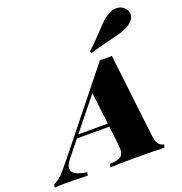

<svg xmlns="http://www.w3.org/2000/svg" viewBox="-247 -1001 1072 1132"><g transform="rotate(-20 289.0 -435.0)"><path d="M597 -20 592 0Q534 -3 423 -3Q307 -3 253 0L258 -20Q305 -22 325 -35Q345 -48 345 -84Q345 -97 344 -104L329 -228H126L48 -131Q22 -99 22 -75Q22 -33 115 -20L111 0Q22 -3 -31 -3Q-65 -3 -96 0L-92 -20Q-64 -32 -41.5 -55Q-19 -78 30 -139L411 -615Q424 -614 449 -614Q474 -614 486 -615L548 -84Q552 -51 566 -36Q580 -21 597 -20ZM327 -248 303 -448 142 -248ZM468 -778Q497 -810 516.5 -828Q536 -846 559 -858Q581 -870 605 -870Q624 -870 640.5 -861.5Q657 -853 667 -835Q674 -822 674 -808Q674 -789 660 -772Q646 -755 622 -742Q588 -724 514 -708Q424 -686 380 -672L373 -684Q407 -714 434 -742.5Q461 -771 468 -778Z"/></g></svg>

Font: Playfair Display SC Black
Style: Italic
Weight: 900
Italic angle: -14°
Designer: Claus Eggers Sørensen
Foundry: Claus Eggers Sørensen
Version: Version 1.200; ttfautohint (v1.6)